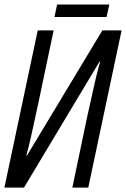

<svg xmlns="http://www.w3.org/2000/svg" viewBox="-20 -852 572 872"><path d="M0 0 151.4 -713.9H223.6L155.8 -391.6Q147 -351.1 137.9 -309.1Q128.9 -267.1 119.6 -225.8Q110.4 -184.6 99.6 -145.5H102.5L444.8 -713.9H532.2L380.9 0H308.6L374.5 -314.9Q384.8 -359.9 395 -407.5Q405.3 -455.1 415.5 -498.3Q425.8 -541.5 435.1 -572.3H432.1L88.9 0ZM227.5 -774.9 239.3 -831.5H476.6L463.9 -774.9Z"/></svg>

Font: Open Sans Condensed
Style: Italic
Weight: 400
Width: 3
Italic angle: -12°
Designer: Monotype Design Team
Foundry: Monotype Imaging Inc.
Version: Version 3.000